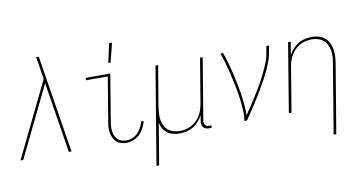

<svg xmlns="http://www.w3.org/2000/svg" viewBox="-95 -978 2683 1426"><g transform="rotate(-10 1246.0 -264.5)"><path d="M13 0H-8L267 -566L251 -668Q248 -685 245.5 -701.5Q243 -718 239 -735H260L270 -671L283 -590L377 0H357L272 -533Z M791 8Q770 8 750 2Q730 -4 716 -17Q702 -30 693.5 -48Q685 -66 681 -86.5Q677 -107 678.5 -128Q680 -149 684 -171L739 -502H575V-520H761L703 -168Q699 -149 698 -130.5Q697 -112 699.5 -94.5Q702 -77 709 -61Q716 -45 728 -33Q740 -21 757 -15.5Q774 -10 793 -10Q816 -10 839.5 -19.5Q863 -29 880 -47Q897 -65 908.5 -87Q920 -109 927 -132L944 -127Q936 -101 923 -76Q910 -51 890 -31.5Q870 -12 843.5 -2Q817 8 791 8ZM760 -600 792 -744H814L777 -600Z M980 215 1102 -520H1122L1070 -210Q1067 -186 1065.5 -162Q1064 -138 1068 -115Q1072 -92 1082 -71.5Q1092 -51 1109.5 -37Q1127 -23 1149.5 -16.5Q1172 -10 1196 -10Q1218 -10 1241.5 -15Q1265 -20 1286 -32Q1307 -44 1324.5 -61.5Q1342 -79 1354 -100Q1366 -121 1372.5 -143.5Q1379 -166 1383 -189L1438 -520H1458L1381 -56Q1379 -47 1380.5 -38Q1382 -29 1387.5 -22Q1393 -15 1401.5 -12.5Q1410 -10 1419 -10H1433V8H1416Q1403 8 1391 4.5Q1379 1 1371 -8Q1363 -17 1361 -30Q1359 -43 1361 -56L1368 -99Q1356 -75 1337 -53.5Q1318 -32 1294.5 -18Q1271 -4 1244.5 2Q1218 8 1192 8Q1167 8 1143 2Q1119 -4 1100 -18Q1081 -32 1069 -52.5Q1057 -73 1052 -97L1000 215Z M1681 0Q1687 -35 1685.5 -69Q1684 -103 1680.5 -136Q1677 -169 1672 -202Q1667 -235 1660 -267.5Q1653 -300 1646 -332.5Q1639 -365 1631 -397Q1623 -429 1613.5 -460Q1604 -491 1593 -522L1611 -528Q1625 -490 1636.5 -450.5Q1648 -411 1657.5 -370.5Q1667 -330 1675.5 -289.5Q1684 -249 1690.5 -207.5Q1697 -166 1701 -124Q1705 -82 1704 -39Q1728 -73 1750 -107.5Q1772 -142 1794 -176.5Q1816 -211 1836 -246.5Q1856 -282 1874 -318.5Q1892 -355 1907.5 -392.5Q1923 -430 1929 -468L1938 -520H1958L1949 -468Q1944 -437 1932.5 -406Q1921 -375 1907.5 -345Q1894 -315 1878 -285.5Q1862 -256 1845 -227Q1828 -198 1811 -169Q1794 -140 1775.5 -112Q1757 -84 1738 -56Q1719 -28 1701 0Z M2316 215 2403 -310Q2407 -334 2408.5 -358Q2410 -382 2406 -405Q2402 -428 2391.5 -448.5Q2381 -469 2364 -483Q2347 -497 2324 -503.5Q2301 -510 2277 -510Q2255 -510 2231.5 -505Q2208 -500 2187.5 -488Q2167 -476 2149.5 -458.5Q2132 -441 2120 -420Q2108 -399 2101 -376.5Q2094 -354 2091 -331L2036 0H2016L2102 -520H2122L2105 -421Q2117 -445 2136.5 -466.5Q2156 -488 2179 -502Q2202 -516 2228.5 -522Q2255 -528 2281 -528Q2308 -528 2333 -521Q2358 -514 2377.5 -498.5Q2397 -483 2408.5 -460.5Q2420 -438 2424.5 -412.5Q2429 -387 2428 -360.5Q2427 -334 2423 -307L2336 215Z"/></g></svg>

Font: Iosevka Thin
Style: Italic
Weight: 100
Italic angle: -9°
Monospace: yes
Designer: Belleve Invis
Foundry: Belleve Invis
Version: Version 32.5.0; ttfautohint (v1.8.4)